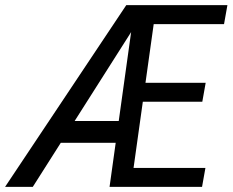

<svg xmlns="http://www.w3.org/2000/svg" viewBox="-75 -731 910 751"><path d="M455.6 -633.3 53.2 0H-55.2L418.9 -710.9H475.6ZM456.1 -257.8 440.9 -172.4H137.2L152.3 -257.8ZM728.5 -74.2 715.3 0H422.9L436 -74.2ZM536.6 -710.9 437 0H353.5L452.6 -710.9ZM729.5 -407.2 716.3 -333H464.4L477.5 -407.2ZM814.5 -710.9 801.3 -636.7H509.3L522.5 -710.9Z"/></svg>

Font: Roboto Condensed
Style: Italic
Weight: 400
Italic angle: -12°
Designer: Christian Robertson
Foundry: Google
Version: Version 3.0